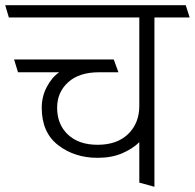

<svg xmlns="http://www.w3.org/2000/svg" viewBox="-31 -700 747 736"><path d="M423 -423H349Q272 -423 230 -384.5Q188 -346 188 -287Q188 -223 229.5 -184Q271 -145 343 -145Q418 -145 460.5 -186.5Q503 -228 503 -294V-633H3L-11 -680H681L696 -633H561V16L503 0V-155Q478 -130 437.5 -112.5Q397 -95 343 -95Q255 -95 192 -143.5Q129 -192 129 -287Q129 -330 148.5 -367Q168 -404 196 -423H38L23 -472H405Z"/></svg>

Font: Palanquin ExtraLight
Style: Regular
Weight: 275
Designer: Pria Ravichandran
Version: Version 1.001